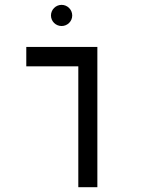

<svg xmlns="http://www.w3.org/2000/svg" viewBox="-20 -782 626 802"><path d="M307.1 0H386.7V-585.9H89.8V-504.9H307.1ZM237.3 -673.3C261.7 -673.3 281.7 -692.9 281.7 -717.3C281.7 -741.7 261.7 -761.7 237.3 -761.7C212.9 -761.7 192.9 -741.7 192.9 -717.3C192.9 -692.9 212.9 -673.3 237.3 -673.3Z"/></svg>

Font: Cascadia Mono PL SemiLight
Style: Regular
Weight: 350
Monospace: yes
Designer: Aaron Bell
Foundry: Saja Typeworks
Version: Version 2404.023